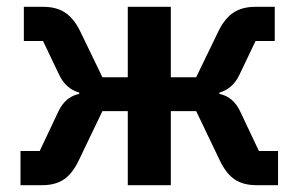

<svg xmlns="http://www.w3.org/2000/svg" viewBox="-20 -542 874 562"><path d="M40 0V-100.1H96.2L151.9 -217.8Q172.4 -259.3 211.9 -267.1V-271Q173.3 -281.7 153.8 -321.8L106 -421.9H49.8V-522H106.9Q144.5 -522 169.9 -505.6Q195.3 -489.3 213.9 -452.1L279.8 -315.9H354V-522H480V-315.9H554.2L620.1 -452.1Q638.7 -489.3 664.1 -505.6Q689.5 -522 727.1 -522H784.2V-421.9H728L680.2 -321.8Q660.6 -281.7 622.1 -271V-267.1Q661.6 -259.3 682.1 -217.8L737.8 -100.1H793.9V0H730Q692.4 0 667.2 -16.6Q642.1 -33.2 623 -73.2L554.2 -216.8H480V0H354V-216.8H279.8L210.9 -73.2Q191.9 -33.2 166.7 -16.6Q141.6 0 104 0Z"/></svg>

Font: Anuphan SemiBold
Style: Bold
Weight: 600
Designer: Mike Abbink, Paul van der Laan, Pieter van Rosmalen, Mint Tantisuwanna
Foundry: Bold Monday; Cadson Demak
Version: Version 3.002;hotconv 1.0.109;makeotfexe 2.5.65596